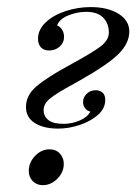

<svg xmlns="http://www.w3.org/2000/svg" viewBox="-20 -522 392 553"><path d="M144.4 -448.4Q151.6 -446.8 158.1 -437.5Q164.5 -428.2 164.5 -416.1Q164.5 -399.2 152 -387.9Q139.5 -376.6 121.8 -376.6Q105.6 -376.6 97.6 -385.9Q89.5 -395.2 89.5 -410.5Q89.5 -436.3 111.3 -457.3Q133.1 -478.2 168.5 -489.9Q204 -501.6 241.1 -501.6Q290.3 -501.6 321.4 -482.3Q352.4 -462.9 352.4 -431.5Q352.4 -397.6 321.8 -366.9Q291.1 -336.3 211.3 -291.1L192.7 -280.6Q143.5 -254 124.6 -238.7Q105.6 -223.4 105.6 -204.8Q105.6 -187.1 119.4 -176.2Q133.1 -165.3 162.9 -165.3Q187.1 -165.3 209.7 -175Q232.3 -184.7 240.3 -200.8Q232.3 -201.6 225.4 -210.1Q218.5 -218.5 219.4 -229Q219.4 -241.9 229.8 -252Q240.3 -262.1 255.6 -262.1Q267.7 -262.1 275.4 -255.2Q283.1 -248.4 283.1 -233.9Q283.1 -209.7 262.1 -191.1Q241.1 -172.6 209.7 -162.1Q178.2 -151.6 147.6 -151.6Q105.6 -151.6 80.2 -167.7Q54.8 -183.9 54.8 -213.7Q54.8 -247.6 85.1 -273.4Q115.3 -299.2 180.6 -334.7Q246 -370.2 269.8 -388.3Q293.5 -406.5 293.5 -428.2Q293.5 -454.8 277 -471.4Q260.5 -487.9 228.2 -487.9Q201.6 -487.9 176.2 -477.4Q150.8 -466.9 144.4 -448.4ZM122.6 -91.9Q141.1 -91.9 152.4 -79.8Q163.7 -67.7 163.7 -50Q163.7 -25.8 145.2 -7.3Q126.6 11.3 103.2 11.3Q85.5 11.3 74.2 -0.4Q62.9 -12.1 62.9 -29.8Q62.9 -54 81 -73Q99.2 -91.9 122.6 -91.9Z"/></svg>

Font: Playfair Display SC
Style: Italic
Weight: 400
Italic angle: -14°
Designer: Claus Eggers Sørensen
Foundry: Claus Eggers Sørensen
Version: Version 1.202; ttfautohint (v1.6)